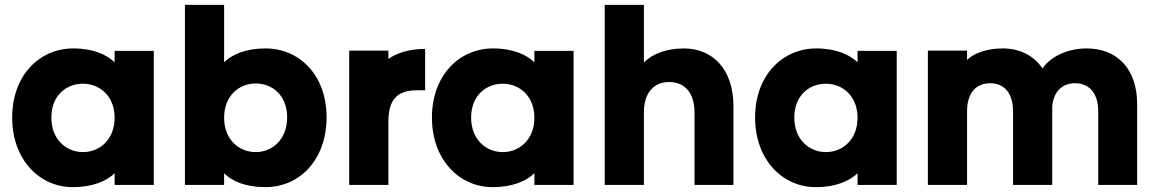

<svg xmlns="http://www.w3.org/2000/svg" viewBox="-20 -760 4753 789"><path d="M279 9C363 9 419 -17 451 -48V0H612V-551H451V-504C420 -534 365 -561 281 -561C143 -561 30 -451 30 -277C30 -103 143 9 279 9ZM191 -277C191 -367 252 -416 321 -416C389 -416 451 -366 451 -276C451 -186 389 -135 321 -135C252 -135 191 -187 191 -277Z M1071 -561C990 -561 933 -536 901 -504V-740H740V0H901V-48C933 -16 987 9 1071 9C1210 9 1322 -102 1322 -278C1322 -452 1210 -561 1071 -561ZM901 -277C901 -366 962 -417 1031 -417C1099 -417 1160 -368 1160 -278C1160 -187 1099 -135 1031 -135C962 -135 901 -186 901 -277Z M1415 -552V0H1576V-260C1576 -359 1620 -389 1695 -389H1727V-559C1663 -559 1612 -543 1576 -518V-552Z M2004 9C2088 9 2144 -17 2176 -48V0H2337V-551H2176V-504C2145 -534 2090 -561 2006 -561C1868 -561 1755 -451 1755 -277C1755 -103 1868 9 2004 9ZM1916 -277C1916 -367 1977 -416 2046 -416C2114 -416 2176 -366 2176 -276C2176 -186 2114 -135 2046 -135C1977 -135 1916 -187 1916 -277Z M2465 -740V0H2626V-298C2626 -379 2667 -423 2730 -423C2793 -423 2834 -379 2834 -298V0H2994V-324C2994 -474 2910 -561 2790 -561C2717 -561 2660 -538 2626 -503V-740Z M3332 9C3416 9 3472 -17 3504 -48V0H3665V-551H3504V-504C3473 -534 3418 -561 3334 -561C3196 -561 3083 -451 3083 -277C3083 -103 3196 9 3332 9ZM3244 -277C3244 -367 3305 -416 3374 -416C3442 -416 3504 -366 3504 -276C3504 -186 3442 -135 3374 -135C3305 -135 3244 -187 3244 -277Z M3793 -552V0H3954V-303C3954 -378 3991 -418 4049 -418C4106 -418 4143 -378 4143 -303V0H4304V-324C4310 -385 4346 -418 4398 -418C4455 -418 4493 -378 4493 -303V0H4653V-332C4653 -478 4570 -561 4445 -561C4365 -561 4296 -526 4264 -479C4228 -532 4170 -561 4101 -561C4037 -561 3985 -543 3954 -514V-552Z"/></svg>

Font: Malmofest
Style: Bold
Weight: 700
Designer: Jonny Pinhorn (Poppins), Kolossal
Version: Version 1.004;Glyphs 3.1.2 (3151)